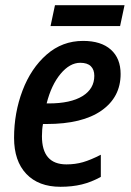

<svg xmlns="http://www.w3.org/2000/svg" viewBox="-20 -707 503 737"><path d="M34 -178Q34 -274 66.5 -359.5Q99 -445 159 -497.5Q219 -550 299 -550Q368 -550 405.5 -516.5Q443 -483 443 -423Q443 -334 369.5 -282.5Q296 -231 159 -231H145Q141 -211 141 -184Q141 -76 235 -76Q269 -76 298.5 -84.5Q328 -93 367 -113V-28Q331 -8 294 1Q257 10 212 10Q128 10 81 -39.5Q34 -89 34 -178ZM167 -310Q251 -310 296.5 -338Q342 -366 342 -416Q342 -440 328.5 -453Q315 -466 288 -466Q248 -466 212.5 -423.5Q177 -381 159 -310ZM191 -687H458L441 -607H174Z"/></svg>

Font: Noto Sans UI NarrowMedium
Style: Italic
Weight: 500
Width: 4
Italic angle: -12°
Designer: Monotype Design Team
Foundry: Monotype Imaging Inc.
Version: Version 1.001